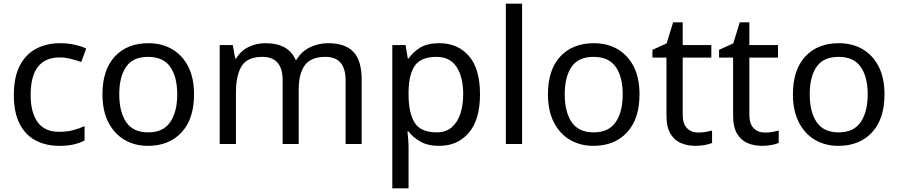

<svg xmlns="http://www.w3.org/2000/svg" viewBox="-20 -780 4865 1040"><path d="M300 10Q229 10 173.5 -19Q118 -48 86.5 -109Q55 -170 55 -265Q55 -364 88 -426Q121 -488 177.5 -517Q234 -546 306 -546Q347 -546 385 -537.5Q423 -529 447 -517L420 -444Q396 -453 364 -461Q332 -469 304 -469Q146 -469 146 -266Q146 -169 184.5 -117.5Q223 -66 299 -66Q343 -66 376.5 -75Q410 -84 438 -97V-19Q411 -5 378.5 2.5Q346 10 300 10Z M1031 -269Q1031 -136 963.5 -63Q896 10 781 10Q710 10 654.5 -22.5Q599 -55 567 -117.5Q535 -180 535 -269Q535 -402 602 -474Q669 -546 784 -546Q857 -546 912.5 -513.5Q968 -481 999.5 -419.5Q1031 -358 1031 -269ZM626 -269Q626 -174 663.5 -118.5Q701 -63 783 -63Q864 -63 902 -118.5Q940 -174 940 -269Q940 -364 902 -418Q864 -472 782 -472Q700 -472 663 -418Q626 -364 626 -269Z M1758 -546Q1849 -546 1894 -499.5Q1939 -453 1939 -349V0H1852V-345Q1852 -472 1743 -472Q1665 -472 1631.5 -427Q1598 -382 1598 -296V0H1511V-345Q1511 -472 1401 -472Q1320 -472 1289 -422Q1258 -372 1258 -278V0H1170V-536H1241L1254 -463H1259Q1284 -505 1326.5 -525.5Q1369 -546 1417 -546Q1543 -546 1581 -456H1586Q1613 -502 1659.5 -524Q1706 -546 1758 -546Z M2360 -546Q2459 -546 2519.5 -477Q2580 -408 2580 -269Q2580 -132 2519.5 -61Q2459 10 2359 10Q2297 10 2256.5 -13.5Q2216 -37 2193 -68H2187Q2189 -51 2191 -25Q2193 1 2193 20V240H2105V-536H2177L2189 -463H2193Q2217 -498 2256 -522Q2295 -546 2360 -546ZM2344 -472Q2262 -472 2228.5 -426Q2195 -380 2193 -286V-269Q2193 -170 2225.5 -116.5Q2258 -63 2346 -63Q2395 -63 2426.5 -90Q2458 -117 2473.5 -163.5Q2489 -210 2489 -270Q2489 -362 2453.5 -417Q2418 -472 2344 -472Z M2808 0H2720V-760H2808Z M3444 -269Q3444 -136 3376.5 -63Q3309 10 3194 10Q3123 10 3067.5 -22.5Q3012 -55 2980 -117.5Q2948 -180 2948 -269Q2948 -402 3015 -474Q3082 -546 3197 -546Q3270 -546 3325.5 -513.5Q3381 -481 3412.5 -419.5Q3444 -358 3444 -269ZM3039 -269Q3039 -174 3076.5 -118.5Q3114 -63 3196 -63Q3277 -63 3315 -118.5Q3353 -174 3353 -269Q3353 -364 3315 -418Q3277 -472 3195 -472Q3113 -472 3076 -418Q3039 -364 3039 -269Z M3762 -62Q3782 -62 3803 -65.5Q3824 -69 3837 -73V-6Q3823 1 3797 5.5Q3771 10 3747 10Q3705 10 3669.5 -4.5Q3634 -19 3612 -55Q3590 -91 3590 -156V-468H3514V-510L3591 -545L3626 -659H3678V-536H3833V-468H3678V-158Q3678 -109 3701.5 -85.5Q3725 -62 3762 -62Z M4123 -62Q4143 -62 4164 -65.5Q4185 -69 4198 -73V-6Q4184 1 4158 5.5Q4132 10 4108 10Q4066 10 4030.5 -4.5Q3995 -19 3973 -55Q3951 -91 3951 -156V-468H3875V-510L3952 -545L3987 -659H4039V-536H4194V-468H4039V-158Q4039 -109 4062.5 -85.5Q4086 -62 4123 -62Z M4771 -269Q4771 -136 4703.5 -63Q4636 10 4521 10Q4450 10 4394.5 -22.5Q4339 -55 4307 -117.5Q4275 -180 4275 -269Q4275 -402 4342 -474Q4409 -546 4524 -546Q4597 -546 4652.5 -513.5Q4708 -481 4739.5 -419.5Q4771 -358 4771 -269ZM4366 -269Q4366 -174 4403.5 -118.5Q4441 -63 4523 -63Q4604 -63 4642 -118.5Q4680 -174 4680 -269Q4680 -364 4642 -418Q4604 -472 4522 -472Q4440 -472 4403 -418Q4366 -364 4366 -269Z"/></svg>

Font: Noto Sans Masaram Gondi
Style: Regular
Weight: 400
Designer: Ek Type & Mukund Gokhale
Foundry: Ek Type
Version: Version 1.004; ttfautohint (v1.8.4.7-5d5b)